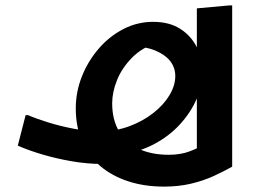

<svg xmlns="http://www.w3.org/2000/svg" viewBox="-20 -612 970 712"><path d="M359 -4Q304 -4 246 -14Q188 -24 136 -39.5Q84 -55 46 -72L75 -185H84Q114 -172 159 -158Q204 -144 254.5 -134.5Q305 -125 350 -125Q408 -125 458.5 -143.5Q509 -162 548 -192.5Q587 -223 608.5 -259Q630 -295 630 -330Q630 -361 611.5 -385Q593 -409 556 -424.5Q519 -440 461 -441L567 -455Q508 -437 470 -398.5Q432 -360 414 -315Q396 -270 396 -229Q396 -168 421.5 -125Q447 -82 494.5 -60Q542 -38 606 -38Q650 -38 684 -51Q718 -64 748 -81L710 0V-581L831 -592H841V6Q811 23 773 40.5Q735 58 689 69Q643 80 588 80Q516 80 456 60.5Q396 41 352 4Q308 -33 284.5 -87.5Q261 -142 261 -210Q261 -271 283.5 -328Q306 -385 345.5 -431Q385 -477 437 -504Q489 -531 548 -531Q608 -531 648.5 -505Q689 -479 710 -436.5Q731 -394 731 -345Q731 -295 709 -244.5Q687 -194 646.5 -150Q606 -106 549.5 -76.5Q493 -47 423 -39Z"/></svg>

Font: Kufam SemiBold
Style: Italic
Weight: 600
Italic angle: -11°
Designer: Artur Schmal
Foundry: Original Type
Version: Version 1.301; ttfautohint (v1.8.3)